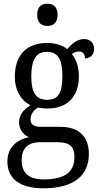

<svg xmlns="http://www.w3.org/2000/svg" viewBox="-20 -778 538 1037"><path d="M236 -638C266 -638 291 -653 291 -698C291 -743 266 -758 236 -758C205 -758 181 -743 181 -698C181 -653 205 -638 236 -638ZM214 239C382 239 460 168 460 53C460 -29 417 -93 306 -93H204C159 -93 145 -107 145 -134C145 -164 164 -184 185 -197C198 -194 222 -192 237 -192C351 -192 406 -265 406 -365C406 -423 390 -458 368 -486C380 -494 391 -500 407 -500C430 -500 439 -481 439 -463C473 -463 488 -487 488 -515C488 -543 470 -567 434 -567C392 -567 360 -532 343 -513C322 -531 282 -546 237 -546C118 -546 60 -476 60 -361C60 -294 92 -234 145 -210C105 -184 83 -157 83 -117C83 -74 110 -49 136 -37C75 -25 20 15 20 94C20 185 84 239 214 239ZM234 -239C174 -239 149 -279 149 -364C149 -454 174 -498 233 -498C294 -498 317 -456 317 -365C317 -278 295 -239 234 -239ZM216 191C126 191 97 147 97 87C97 9 147 -10 197 -10H289C349 -10 382 8 382 69C382 139 346 191 216 191Z"/></svg>

Font: Noto Serif Bengali SemiCondensed
Style: Regular
Weight: 400
Width: 4
Designer: Juan Bruce, Universal Thirst, Indian Type Foundry and the Monotype Design Team.
Foundry: Monotype Imaging Inc.
Version: Version 2.003